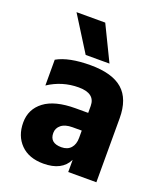

<svg xmlns="http://www.w3.org/2000/svg" viewBox="-136 -823 787 917"><g transform="rotate(20 258.0 -364.0)"><path d="M326 -554H205L94 -731H240ZM192 3Q118 3 76.5 -39Q35 -81 35 -149Q35 -217 88.5 -257.5Q142 -298 247 -298H311V-333Q311 -397 227.5 -397Q144 -397 74 -351V-482Q134 -516 244.5 -516Q355 -516 408 -469.5Q461 -423 461 -325V0H318V-62Q286 3 192 3ZM246 -100Q277 -100 294 -119Q311 -138 311 -171V-208H264Q227 -208 207 -192Q187 -176 187 -151Q187 -100 246 -100Z"/></g></svg>

Font: Hind Kochi
Style: Bold
Weight: 700
Designer: Dhruvi Tolia
Foundry: Indian Type Foundry
Version: Version 0.702;PS 1.0;hotconv 1.0.81;makeotf.lib2.5.63406